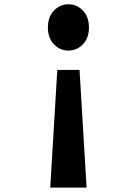

<svg xmlns="http://www.w3.org/2000/svg" viewBox="-20 -861 640 898"><path d="M248 -534H352L371 -216.5L385 16.5H215L229 -216.5ZM300 -841Q340 -841 368 -811.5Q396 -782 396 -732Q396 -683.5 368 -654Q340 -624.5 300 -624.5Q260.5 -624.5 232.2 -654Q204 -683.5 204 -732Q204 -782 232.2 -811.5Q260.5 -841 300 -841Z"/></svg>

Font: Spline Sans Mono
Style: Bold
Weight: 700
Designer: Eben Sorkin, Mirko Velimirovic
Foundry: Sorkin Type
Version: Version 1.004